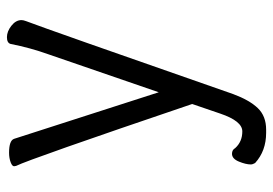

<svg xmlns="http://www.w3.org/2000/svg" viewBox="-134 -616 769 540"><g transform="rotate(-90 250.0 -346.5)"><path d="M146 18Q95 18 61 -13Q57 -20 57 -25Q57 -39 65 -58.5Q73 -78 87 -78Q98 -78 103 -69Q121 -49 150 -49Q179 -49 200 -111L227 -190Q72 -647 53 -685L52 -690Q51 -696 63 -700.5Q75 -705 90 -705Q124 -705 129 -691Q141 -654 260 -284L367 -595Q385 -645 396 -701Q399 -711 415 -711Q431 -711 447 -698.5Q463 -686 463 -670Q463 -665 460 -657Q437 -597 255 -75Q238 -29 215.5 -5.5Q193 18 155 18Z"/></g></svg>

Font: LXGW WenKai Mono Lite
Style: Regular
Weight: 400
Monospace: yes
Designer: LXGW / Fontworks Inc.
Foundry: LXGW / Fontworks Inc.
Version: Version 1.520; June 14, 2025